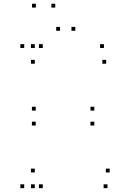

<svg xmlns="http://www.w3.org/2000/svg" viewBox="-20 -970 660 1000"><path d="M202.8 -720V-740H182.8V-720ZM106 -720V-740H86V-720ZM106 10V-10H86V10ZM202.8 10V-10H182.8V10ZM161.2 -71.8V-91.8H141.2V-71.8ZM161.2 10V-10H141.2V10ZM539.7 10V-10H519.7V10ZM551.3 -71.8V-91.8H531.3V-71.8ZM166.2 -394V-414H146.2V-394ZM166.2 -316.2V-336.2H146.2V-316.2ZM471.2 -316.2V-336.2H451.2V-316.2ZM471.2 -394V-414H451.2V-394ZM521.3 -720V-740H501.3V-720ZM161.2 -720V-740H141.2V-720ZM161.2 -638.2V-658.2H141.2V-638.2ZM533 -638.2V-658.2H513V-638.2ZM372.2 -809.8V-829.8H352.2V-809.8ZM267.7 -930.5V-950.5H247.7V-930.5ZM166.8 -930.5V-950.5H146.8V-930.5ZM292.7 -809.8V-829.8H272.7V-809.8Z"/></svg>

Font: Monaspace Krypton Dots Var
Style: Regular
Weight: 400
Designer: Riley Cran and the Lettermatic Team
Version: Version 1.100 (Monaspace Krypton Dots)